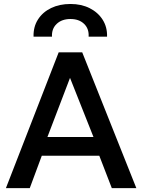

<svg xmlns="http://www.w3.org/2000/svg" viewBox="-20 -970 734 990"><path d="M10.5 0 282.5 -700H404L683 0H556.5L492 -167H195.5L133.5 0ZM224.5 -263.5H462L341 -568.5ZM153 -781Q151.5 -831.5 175.8 -869.5Q200 -907.5 243.5 -928.5Q287 -949.5 343.5 -949.5Q399.5 -949.5 442.5 -927.8Q485.5 -906 509.5 -868Q533.5 -830 532 -781H437Q439.5 -822 413.5 -847Q387.5 -872 343.5 -872Q299 -872 272.5 -847Q246 -822 248 -781Z"/></svg>

Font: Geologica
Style: Regular
Weight: 400
Designer: Sindre Bremnes, Frode Helland
Foundry: Monokrom Skriftforlag AS
Version: Version 1.010; ttfautohint (v1.8.4.7-5d5b);gftools[0.9.28]